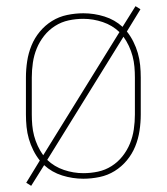

<svg xmlns="http://www.w3.org/2000/svg" viewBox="-20 -571 540 622"><path d="M81 31 65 21 109 -51Q97 -66 88 -84Q79 -102 73.5 -121Q68 -140 66 -160Q64 -180 64 -200V-320Q64 -346 68 -372.5Q72 -399 82 -423.5Q92 -448 109 -468.5Q126 -489 148.5 -503Q171 -517 197.5 -522.5Q224 -528 250 -528Q285 -528 318.5 -517.5Q352 -507 377 -484L419 -551L435 -541L391 -469Q403 -454 412 -436Q421 -418 426.5 -399Q432 -380 434 -360Q436 -340 436 -320V-200Q436 -174 432 -147.5Q428 -121 418 -96.5Q408 -72 391 -51.5Q374 -31 351.5 -17Q329 -3 302.5 2.5Q276 8 250 8Q215 8 181.5 -2.5Q148 -13 123 -36ZM120 -68 367 -467Q344 -489 313 -499.5Q282 -510 250 -510Q226 -510 202.5 -505Q179 -500 158.5 -487Q138 -474 123 -455Q108 -436 99 -414Q90 -392 86.5 -368Q83 -344 83 -320V-200Q83 -183 84.5 -165.5Q86 -148 90.5 -131Q95 -114 102.5 -98Q110 -82 120 -68ZM250 -10Q274 -10 297.5 -15Q321 -20 341.5 -33Q362 -46 377 -65Q392 -84 401 -106Q410 -128 413.5 -152Q417 -176 417 -200V-320Q417 -337 415.5 -354.5Q414 -372 409.5 -389Q405 -406 397.5 -422Q390 -438 380 -452L133 -53Q156 -31 187 -20.5Q218 -10 250 -10Z"/></svg>

Font: Iosevka Curly Thin
Style: Regular
Weight: 100
Monospace: yes
Designer: Belleve Invis
Foundry: Belleve Invis
Version: Version 22.1.2; ttfautohint (v1.8.4)